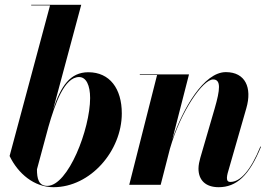

<svg xmlns="http://www.w3.org/2000/svg" viewBox="-20 -770 1126 800"><path d="M188.5 -747.5 20 -120C55 -47 122 10 203 10C357 10 487.5 -141.5 487.5 -297.5C487.5 -400.5 437.5 -469 348 -469C272.5 -469 234 -411.5 201.5 -314.5L318.5 -750H110V-747.5ZM134 -64.5 181.5 -240.5C209.5 -338.5 248.5 -449 309.5 -449C339.5 -449 355.5 -414 355.5 -361.5C355.5 -232.5 264 4.5 177 4.5C141 4.5 134 -25.5 134 -64.5Z M634.5 -457.5 518.5 0H649.5L688 -150C733.5 -308.5 826 -439 868 -439C902 -439 897 -395.5 874.5 -318L814.5 -112C811 -99.5 807 -82.5 807 -67.5C807 -19.5 836.5 10 891 10C965 10 1018.5 -38 1067.5 -158.5L1065 -159.5C1024.5 -60 981.5 -12 940 -12C929 -12 925.5 -18 925.5 -29C925.5 -34 927 -42.5 928.5 -48L1006.5 -319.5C1031 -404.5 1002.5 -469.5 921 -469.5C829.5 -469.5 742.5 -318.5 698 -189L767.5 -460H562.5V-457.5Z"/></svg>

Font: Bodoni* 72pt
Style: Bold Italic
Weight: 700
Italic angle: -13°
Version: Version 2.3